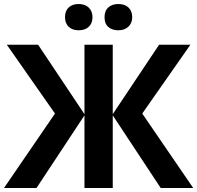

<svg xmlns="http://www.w3.org/2000/svg" viewBox="-20 -937 983 957"><path d="M304 -851Q304 -883 322.5 -900Q341 -917 372 -917Q404 -917 422.5 -899Q441 -881 441 -851Q441 -821 422.5 -803.5Q404 -786 372 -786Q341 -786 322.5 -803.5Q304 -821 304 -851ZM501 -851Q501 -883 520 -900Q539 -917 570 -917Q602 -917 620.5 -899.5Q639 -882 639 -851Q639 -822 620 -804Q601 -786 570 -786Q539 -786 520 -802.5Q501 -819 501 -851ZM254 -371 14 -714H170L401 -368V-714H542V-368L773 -714H929L689 -371L943 0H781L542 -362V0H401V-362L162 0H0Z"/></svg>

Font: OpenSansMMV
Style: Bold
Weight: 700
Foundry: Ascender Corporation
Version: Version 4.001